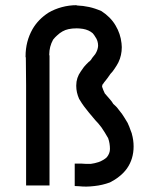

<svg xmlns="http://www.w3.org/2000/svg" viewBox="-20 -717 550 729"><path d="M487.3 -161.1Q487.3 -113.3 461.9 -77.1Q449.2 -59.6 432.6 -46.9Q417 -34.2 397.5 -24.4Q368.2 -13.7 338.9 -10.7Q307.6 -6.8 281.2 -9.8L263.7 -10.7V-27.3V-30.3V-33.2V-35.2V-39.1V-43.9V-49.8V-56.6V-62.5V-70.3V-77.1V-95.7H283.2H287.1H290H291Q299.8 -94.7 308.1 -94.7Q316.4 -94.7 324.2 -94.7Q339.8 -96.7 354.5 -101.6Q375 -109.4 385.7 -120.1Q397.5 -134.8 397.5 -151.4Q397.5 -172.9 390.6 -192.4Q383.8 -203.1 377.9 -213.9Q364.3 -236.3 353.5 -248Q349.6 -252 341.8 -260.7Q312.5 -294.9 298.8 -313.5Q292 -322.3 280.3 -341.8Q269.5 -366.2 269.5 -390.6Q269.5 -391.6 269.5 -392.6Q269.5 -421.9 287.1 -446.3Q294.9 -457 298.8 -462.9L307.6 -472.7L318.4 -483.4H319.3Q326.2 -489.3 330.1 -497.1L341.8 -511.7Q351.6 -527.3 352.5 -543Q352.5 -562.5 341.8 -577.1Q337.9 -584 332 -590.8Q317.4 -603.5 294.9 -607.4Q281.2 -609.4 271.5 -609.4Q253.9 -609.4 240.2 -606.4Q216.8 -601.6 196.3 -582Q189.5 -576.2 181.6 -566.4Q167 -540 167 -509.8Q167 -507.8 167 -506.8H168V-12.7H149.4H146.5H143.6H134.8H125H119.1H112.3H104.5H97.7H79.1V-393.6Q79.1 -445.3 78.1 -499L77.1 -500V-503.9Q77.1 -559.6 103.5 -606.4Q125 -643.6 164.1 -668.9Q187.5 -682.6 214.8 -689.9Q242.2 -697.3 270.5 -697.3L271.5 -696.3Q295.9 -695.3 318.4 -690.4Q340.8 -685.5 365.2 -674.8Q381.8 -664.1 395.5 -650.4Q409.2 -636.7 418.9 -620.1Q437.5 -588.9 441.4 -552.7Q442.4 -544.9 442.4 -538.1Q442.4 -506.8 429.7 -480.5Q423.8 -468.8 415 -456.1Q408.2 -445.3 399.4 -436.5Q386.7 -418 380.9 -411.1Q375 -404.3 372.1 -399.4Q369.1 -396.5 368.2 -393.6Q368.2 -392.6 368.2 -391.6V-389.6L367.2 -388.7Q372.1 -374 377.9 -362.3Q389.6 -348.6 397.5 -339.8Q405.3 -331.1 410.2 -322.3L421.9 -311.5V-310.5H422.9L443.4 -284.2Q452.1 -271.5 464.8 -250Q466.8 -246.1 466.8 -245.1Q470.7 -237.3 474.6 -225.6L480.5 -210V-209Q487.3 -185.5 487.3 -161.1Z"/></svg>

Font: LeFont
Style: Default
Weight: 400
Designer: Leryon MEDIA
Version: Version 1.0